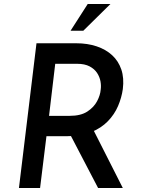

<svg xmlns="http://www.w3.org/2000/svg" viewBox="-20 -943 705 963"><path d="M362 -726Q419 -726 465 -710.5Q511 -695 542.5 -666Q574 -637 588.5 -594.5Q603 -552 596 -496Q590 -453 572 -411Q554 -369 521 -335Q488 -301 438.5 -280.5Q389 -260 319 -260H213L181 0H75L163 -726ZM330 -362Q385 -362 418 -383.5Q451 -405 467 -435.5Q483 -466 485 -493Q488 -513 484 -535Q480 -557 467 -577Q454 -597 429.5 -610Q405 -623 367 -623H257L226 -362ZM444 -300 596 0H472L317 -297ZM534 -923 398 -789H334L420 -923Z"/></svg>

Font: Josefin Sans Medium
Style: Italic
Weight: 500
Italic angle: -7°
Designer: Santiago Orozco
Foundry: Typemade
Version: Version 2.000